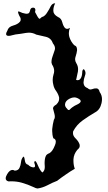

<svg xmlns="http://www.w3.org/2000/svg" viewBox="-20 -958 638 1137"><path d="M180.7 150.9Q145.5 134.3 107.4 123.5Q78.1 115.7 47.9 115.7Q39.1 115.7 30.3 116.2Q13.7 111.8 13.7 98.1Q13.7 87.9 22.5 73.2Q37.1 48.3 53.7 48.3Q60.5 48.3 67.4 52.7Q79.1 52.2 85.9 47.4Q92.8 43 95.7 35.2Q102.5 21 104.5 1.5Q106.4 -17.6 118.2 -30.3Q124 -32.2 127 -8.8Q129.9 14.6 146.5 17.6Q160.2 32.2 177.7 33.2Q177.7 33.2 178.7 33.2Q187.5 33.2 187.5 24.4Q187.5 17.6 182.6 4.9Q184.6 -4.4 187.5 -4.4Q193.4 -4.4 203.1 18.6Q218.8 55.7 231.4 63.5Q245.1 52.2 245.1 33.2Q245.1 30.3 245.1 26.9Q244.1 17.6 244.1 8.8Q244.1 -4.4 246.1 -17.1Q248 -28.3 252.9 -37.1Q258.8 -45.9 272.5 -50.8Q291 -61 304.7 -96.2Q310.5 -109.4 310.5 -119.1Q310.5 -134.3 295.9 -139.2Q289.1 -158.7 289.1 -181.2Q289.1 -187 289.1 -193.4Q292 -222.2 298.8 -248Q304.7 -256.8 304.7 -265.1Q304.7 -273.4 302.7 -282.2Q297.9 -297.4 294.9 -312Q293.9 -314 293.9 -315.9Q293.9 -328.1 313.5 -338.9Q324.2 -349.6 328.1 -359.9Q331.1 -370.1 330.1 -380.4Q326.2 -398.9 313.5 -417.5Q299.8 -435.5 295.9 -455.6Q292 -469.7 292 -484.4Q292 -500.5 296.9 -516.6Q300.8 -527.3 300.8 -537.6Q300.8 -557.1 288.1 -576.2Q283.2 -587.4 285.2 -598.1Q286.1 -609.4 290 -620.1Q296.9 -640.6 303.7 -660.6Q305.7 -666.5 305.7 -671.9Q305.7 -686 293.9 -700.2Q283.2 -731.9 252.9 -739.7Q222.7 -747.1 195.3 -752.9Q173.8 -764.6 151.4 -764.6Q143.6 -764.6 134.8 -763.2Q102.5 -757.3 71.3 -753.9Q58.6 -750 41 -746.6Q22.5 -743.2 17.6 -751Q15.6 -754.4 16.6 -760.3Q17.6 -766.1 23.4 -775.9Q29.3 -798.8 57.6 -806.6Q85.9 -814.5 97.7 -829.1Q103.5 -835.4 102.5 -844.2Q102.5 -853 93.8 -865.7Q86.9 -880.4 86.9 -886.2Q86.9 -890.1 89.8 -890.6Q91.8 -890.6 95.7 -888.7Q112.3 -879.9 131.8 -877Q140.6 -875.5 147.5 -878.4Q154.3 -881.3 157.2 -892.1Q160.2 -912.6 174.8 -912.6H177.7Q189.5 -911.6 189.5 -897.9Q189.5 -893.1 187.5 -886.7Q192.4 -876.5 204.1 -856.4Q210 -846.7 215.8 -846.7Q219.7 -850.1 227.5 -856.9Q238.3 -859.4 246.1 -867.2Q253.9 -874.5 259.8 -884.8Q271.5 -902.3 280.3 -920.9Q290 -938.5 305.7 -938.5H306.6Q295.9 -916.5 295.9 -897V-893.6Q295.9 -872.6 323.2 -857.4Q342.8 -849.6 348.6 -826.7Q354.5 -803.2 365.2 -792Q370.1 -787.6 377 -787.1Q383.8 -786.6 394.5 -793Q387.7 -777.8 387.7 -761.7Q387.7 -750.5 390.6 -739.3Q399.4 -711.4 418.9 -690.9Q430.7 -686 433.6 -678.2Q436.5 -670.4 436.5 -661.1Q434.6 -643.6 427.7 -623Q424.8 -614.7 424.8 -606.9Q424.8 -595.2 431.6 -584.5Q442.4 -566.9 442.4 -548.3Q442.4 -541.5 441.4 -534.2Q435.5 -508.3 430.7 -484.4Q440.4 -481.9 447.3 -484.4Q453.1 -486.8 457 -492.7Q465.8 -505.4 466.8 -526.4Q466.8 -546.9 476.6 -548.3Q486.3 -537.6 486.3 -524.9Q486.3 -518.1 483.4 -510.7Q475.6 -489.3 474.6 -469.7Q474.6 -459.5 479.5 -450.7Q484.4 -441.9 499 -436Q510.7 -424.3 524.4 -429.7Q539.1 -435.5 550.8 -434.6Q557.6 -434.6 562.5 -429.7Q567.4 -425.3 570.3 -413.1Q584 -394.5 584 -370.6Q584 -359.4 581.1 -346.7Q572.3 -307.6 543 -292.5Q505.9 -271 469.7 -245.1Q433.6 -219.2 413.1 -180.2Q412.1 -175.3 412.1 -170.4Q412.1 -153.3 426.8 -139.2Q445.3 -121.1 451.2 -103Q453.1 -95.2 451.2 -86.9Q448.2 -79.1 437.5 -70.3Q417 -45.4 415 -15.1Q415 -9.3 415 -3.9Q415 19.5 422.9 41.5Q395.5 57.1 370.1 75.2Q343.8 92.8 318.4 112.8Q289.1 124 260.7 139.2Q231.4 154.3 202.1 158.2Q196.3 157.7 191.4 155.8Q185.5 153.8 180.7 150.9ZM409.2 -323.2Q419.9 -331.5 438.5 -339.8Q457 -348.6 458 -358.4Q458 -362.8 454.1 -367.2Q449.2 -372.1 438.5 -377Q429.7 -381.3 419.9 -381.3Q407.2 -381.3 392.6 -374Q367.2 -361.3 365.2 -341.3Q364.3 -334.5 367.2 -327.6Q370.1 -320.8 377 -314.5Q385.7 -300.8 393.6 -309.6Q401.4 -317.9 409.2 -323.2Z"/></svg>

Font: Brazier Flame
Style: Regular
Weight: 400
Designer: Walter E Stewart
Version: 0.1